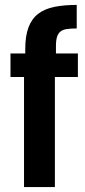

<svg xmlns="http://www.w3.org/2000/svg" viewBox="-20 -760 345 780"><path d="M203 0V-447.1H296.4V-542.7H207.3V-573.4Q207.3 -597 212 -611.1Q216.7 -625.1 226.4 -632.5Q236 -639.9 252.4 -642.1Q268.7 -644.4 291.7 -644.4V-740Q240.6 -740 201.3 -732.2Q162 -724.4 135.5 -704.2Q109 -684 95.8 -649Q82.6 -614 82.6 -560.3V-542.7H22.6V-447.1H77.6V0Z"/></svg>

Font: Secuela Black
Style: Regular
Weight: 900
Designer: Fernando Haro
Foundry: deFharo
Version: Version 1.704